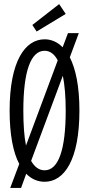

<svg xmlns="http://www.w3.org/2000/svg" viewBox="-20 -875 435 938"><path d="M365 -713H312L286 -644C261 -670 230 -683 198 -683C102 -683 27 -575 27 -335C27 -217 44 -131 74 -74L30 43H83L108 -26C134 0 164 13 198 13C294 13 368 -94 368 -335C368 -453 350 -538 321 -595ZM301 -335C301 -145 266 -43 198 -43C171 -43 149 -59 132 -89L287 -505C296 -460 301 -403 301 -335ZM94 -335C94 -523 129 -627 198 -627C224 -627 246 -611 262 -580L107 -164C98 -209 94 -266 94 -335ZM269 -855 138 -753 159 -721 301 -807Z"/></svg>

Font: Stint Ultra Condensed
Style: Regular
Weight: 400
Width: 1
Designer: Astigmatic (AOETI)
Foundry: Astigmatic (AOETI)
Version: Version 1.000